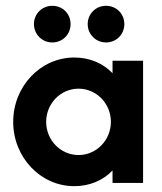

<svg xmlns="http://www.w3.org/2000/svg" viewBox="-20 -624 554 655"><path d="M158.3 -479.2C193.8 -479.2 220.8 -506.9 220.8 -541.7C220.8 -577.1 193.8 -604.2 158.3 -604.2C123.6 -604.2 95.8 -577.1 95.8 -541.7C95.8 -506.9 123.6 -479.2 158.3 -479.2ZM341.7 -479.2C377.1 -479.2 404.2 -506.9 404.2 -541.7C404.2 -577.1 377.1 -604.2 341.7 -604.2C306.9 -604.2 279.2 -577.1 279.2 -541.7C279.2 -506.9 306.9 -479.2 341.7 -479.2ZM233.3 11.1C286.8 11.1 331.9 -9 363.9 -42.4V0H468.1V-416.7H363.9V-374.3C331.9 -407.6 286.8 -427.8 233.3 -427.8C118.1 -427.8 25 -329.2 25 -208.3C25 -87.5 118.1 11.1 233.3 11.1ZM247.9 -95.1C186.8 -95.1 137.5 -145.8 137.5 -208.3C137.5 -270.8 186.8 -321.5 247.9 -321.5C309 -321.5 358.3 -270.8 358.3 -208.3C358.3 -145.8 309 -95.1 247.9 -95.1Z"/></svg>

Font: Afacad
Style: Bold
Weight: 700
Designer: Kristian Moeller
Foundry: Dicotype
Version: Version 1.000